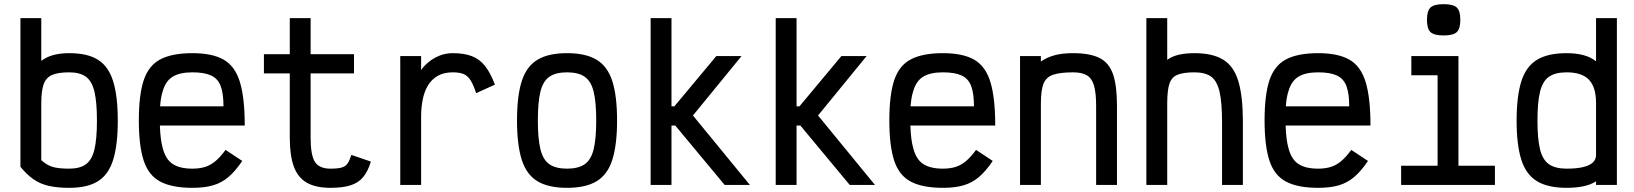

<svg xmlns="http://www.w3.org/2000/svg" viewBox="-20 -887 7840 921"><path d="M312 14Q255 14 213.5 4.5Q172 -5 140 -27.5Q108 -50 78 -87V-800H178V-595Q203 -614 236 -623Q269 -632 312 -632Q400 -632 450.5 -600Q501 -568 523 -496.5Q545 -425 545 -308Q545 -192 523 -121Q501 -50 450.5 -18Q400 14 312 14ZM312 -78Q363 -78 392 -99Q421 -120 433 -170Q445 -220 445 -308Q445 -397 433 -447.5Q421 -498 392 -519Q363 -540 312 -540Q259 -540 230 -527.5Q201 -515 189.5 -483Q178 -451 178 -391V-119Q204 -95 232 -86.5Q260 -78 312 -78Z M903 14Q806 14 749.5 -15.5Q693 -45 669.5 -116Q646 -187 646 -309Q646 -432 669.5 -502.5Q693 -573 749.5 -602.5Q806 -632 903 -632Q999 -632 1053.5 -600.5Q1108 -569 1131 -493Q1154 -417 1154 -285H747Q749 -217 761 -175Q775 -122 809 -100Q843 -78 903 -78Q938 -78 964.5 -86.5Q991 -95 1014 -114.5Q1037 -134 1062 -168L1142 -115Q1109 -66 1076 -38Q1043 -10 1002 2Q961 14 903 14ZM748 -377H1052Q1052 -439 1038.5 -474.5Q1025 -510 992.5 -525Q960 -540 903 -540Q843 -540 809 -519.5Q775 -499 761 -451Q751 -421 748 -377Z M1565 14Q1495 14 1452 -10.5Q1409 -35 1389.5 -88Q1370 -141 1370 -227V-535H1246V-627H1370V-800H1470V-627H1678V-535H1470V-227Q1470 -142 1491 -110Q1512 -78 1565 -78Q1601 -78 1619.5 -83.5Q1638 -89 1647.5 -103Q1657 -117 1665 -144L1759 -112Q1745 -65 1722 -37.5Q1699 -10 1661.5 2Q1624 14 1565 14Z M1900 0V-618H2000V-551Q2013 -570 2035 -588.5Q2057 -607 2087 -619.5Q2117 -632 2152 -632Q2207 -632 2244 -617.5Q2281 -603 2307 -570Q2333 -537 2354 -481L2264 -440Q2251 -480 2237.5 -501.5Q2224 -523 2204.5 -531.5Q2185 -540 2152 -540Q2109 -540 2079.5 -523Q2050 -506 2032.5 -476.5Q2015 -447 2007.5 -408.5Q2000 -370 2000 -327V0Z M2700 14Q2610 14 2557.5 -18Q2505 -50 2482.5 -121.5Q2460 -193 2460 -309Q2460 -426 2482.5 -497Q2505 -568 2557.5 -600Q2610 -632 2700 -632Q2790 -632 2842.5 -600Q2895 -568 2917.5 -497Q2940 -426 2940 -309Q2940 -193 2917.5 -121.5Q2895 -50 2842.5 -18Q2790 14 2700 14ZM2700 -78Q2754 -78 2784.5 -99Q2815 -120 2827.5 -170.5Q2840 -221 2840 -309Q2840 -398 2827.5 -448Q2815 -498 2784.5 -519Q2754 -540 2700 -540Q2646 -540 2615.5 -519Q2585 -498 2572.5 -448Q2560 -398 2560 -309Q2560 -221 2572.5 -170.5Q2585 -120 2615.5 -99Q2646 -78 2700 -78Z M3101 0V-800H3201V-377H3215L3416 -618H3537L3304 -333L3577 0H3456L3219 -285H3201V0Z M3701 0V-800H3801V-377H3815L4016 -618H4137L3904 -333L4177 0H4056L3819 -285H3801V0Z M4503 14Q4406 14 4349.5 -15.5Q4293 -45 4269.5 -116Q4246 -187 4246 -309Q4246 -432 4269.5 -502.5Q4293 -573 4349.5 -602.5Q4406 -632 4503 -632Q4599 -632 4653.5 -600.5Q4708 -569 4731 -493Q4754 -417 4754 -285H4347Q4349 -217 4361 -175Q4375 -122 4409 -100Q4443 -78 4503 -78Q4538 -78 4564.5 -86.5Q4591 -95 4614 -114.5Q4637 -134 4662 -168L4742 -115Q4709 -66 4676 -38Q4643 -10 4602 2Q4561 14 4503 14ZM4348 -377H4652Q4652 -439 4638.5 -474.5Q4625 -510 4592.5 -525Q4560 -540 4503 -540Q4443 -540 4409 -519.5Q4375 -499 4361 -451Q4351 -421 4348 -377Z M4873 0V-618H4973V-592Q5000 -611 5037 -621.5Q5074 -632 5128 -632Q5208 -632 5254 -609Q5300 -586 5319 -531Q5338 -476 5338 -380V0H5238V-380Q5238 -441 5228 -476Q5218 -511 5194 -525.5Q5170 -540 5128 -540Q5064 -540 5030.5 -528Q4997 -516 4985 -484Q4973 -452 4973 -391V0Z M5479 0V-800H5579V-600Q5602 -617 5635 -624.5Q5668 -632 5710 -632Q5797 -632 5848 -600.5Q5899 -569 5920.5 -496.5Q5942 -424 5942 -301V0H5842V-301Q5842 -395 5830 -447Q5818 -499 5789.5 -519.5Q5761 -540 5710 -540Q5657 -540 5628.5 -528.5Q5600 -517 5589.5 -485Q5579 -453 5579 -391V0Z M6303 14Q6206 14 6149.5 -15.5Q6093 -45 6069.5 -116Q6046 -187 6046 -309Q6046 -432 6069.5 -502.5Q6093 -573 6149.5 -602.5Q6206 -632 6303 -632Q6399 -632 6453.5 -600.5Q6508 -569 6531 -493Q6554 -417 6554 -285H6147Q6149 -217 6161 -175Q6175 -122 6209 -100Q6243 -78 6303 -78Q6338 -78 6364.5 -86.5Q6391 -95 6414 -114.5Q6437 -134 6462 -168L6542 -115Q6509 -66 6476 -38Q6443 -10 6402 2Q6361 14 6303 14ZM6148 -377H6452Q6452 -439 6438.5 -474.5Q6425 -510 6392.5 -525Q6360 -540 6303 -540Q6243 -540 6209 -519.5Q6175 -499 6161 -451Q6151 -421 6148 -377Z M6701 0V-92H6876V-526H6750V-618H6976V-92H7151V0ZM6905 -717Q6859 -717 6842 -733Q6825 -749 6825 -792Q6825 -835 6842 -851Q6859 -867 6905 -867Q6951 -867 6968 -851Q6985 -835 6985 -792Q6985 -749 6968 -733Q6951 -717 6905 -717Z M7495 14Q7405 14 7352.5 -18Q7300 -50 7277.5 -121Q7255 -192 7255 -308Q7255 -425 7277.5 -496.5Q7300 -568 7352.5 -600Q7405 -632 7495 -632Q7540 -632 7575.5 -622.5Q7611 -613 7636 -593V-800H7736V0H7636V-17Q7611 -1 7575.5 6.5Q7540 14 7495 14ZM7495 -78Q7543 -78 7574 -85.5Q7605 -93 7620.5 -107.5Q7636 -122 7636 -143V-393Q7636 -469 7602 -504.5Q7568 -540 7495 -540Q7441 -540 7410.5 -519Q7380 -498 7367.5 -447.5Q7355 -397 7355 -308Q7355 -220 7367.5 -170Q7380 -120 7410.5 -99Q7441 -78 7495 -78Z"/></svg>

Font: Victor Mono Thin
Style: Bold
Weight: 700
Monospace: yes
Version: Version 1.561;gftools[0.9.30]